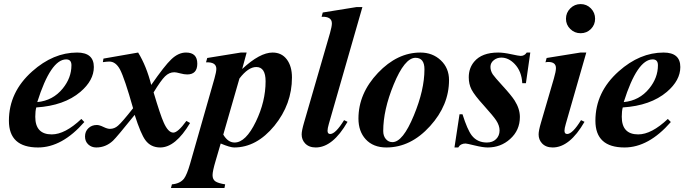

<svg xmlns="http://www.w3.org/2000/svg" viewBox="-20 -712 3374 946"><path d="M442.4 -381.8Q442.4 -315.9 376 -259.3Q295.9 -191.4 158.7 -182.6Q153.8 -164.6 153.8 -136.7Q153.8 -49.8 234.9 -49.8Q300.3 -49.8 380.9 -126L395.5 -110.8Q286.1 14.6 167.5 14.6Q23.9 14.6 23.9 -117.2Q23.9 -258.3 138.7 -360.4Q242.7 -453.1 359.9 -453.1Q442.4 -453.1 442.4 -381.8ZM332 -390.6Q332 -419.4 306.2 -419.4Q230 -419.4 163.6 -209Q240.7 -216.3 289.1 -275.9Q332 -328.6 332 -390.6Z M952.1 -398.4Q952.1 -345.2 902.3 -345.2Q887.7 -345.2 867.7 -350.6Q847.7 -356 838.9 -356Q813.5 -356 793 -335.7Q772.5 -315.4 736.8 -256.8Q770.5 -143.6 786.6 -108.4Q808.6 -58.6 834 -58.6Q856.4 -58.6 898.4 -116.2L916.5 -106Q844.7 14.6 769.5 14.6Q722.7 14.6 696.3 -21.5Q673.8 -51.8 643.6 -146Q555.2 -36.1 536.6 -18.6Q501 14.6 454.1 14.6Q431.2 14.6 415 -0.2Q398.9 -15.1 398.9 -39.6Q398.9 -64.5 415.5 -80.3Q432.1 -96.2 457 -96.2Q469.7 -96.2 489.3 -86.7Q508.8 -77.1 521.5 -77.1Q543.9 -77.1 561.5 -92.8Q582 -110.4 635.7 -178.7Q593.8 -326.7 571.3 -369.6Q550.3 -408.7 518.6 -408.7Q508.8 -408.7 486.8 -405.8L489.7 -423.3L660.6 -453.1Q701.7 -386.2 725.1 -293.5Q791.5 -389.2 824.2 -419.9Q858.9 -453.1 896.5 -453.1Q952.1 -453.1 952.1 -398.4Z M1418.5 -330.1Q1418.5 -198.7 1332 -92.3Q1244.1 14.6 1133.8 14.6Q1113.8 14.6 1067.4 -4.9L1042.5 80.1Q1027.3 130.9 1027.3 150.9Q1027.3 171.9 1041 181.4Q1054.7 190.9 1089.4 196.3L1085.9 214.4H822.3L827.1 196.3Q867.2 192.9 886.7 168Q900.9 148.9 916.5 95.2L1036.6 -325.2Q1045.9 -357.9 1045.9 -372.6Q1045.9 -407.2 995.1 -404.8L1001 -426.3L1166.5 -453.1H1195.3L1173.3 -372.1Q1260.3 -453.1 1323.2 -453.1Q1367.7 -453.1 1393.1 -419.4Q1418.5 -385.7 1418.5 -330.1ZM1288.6 -311.5Q1288.6 -381.8 1242.7 -381.8Q1203.1 -381.8 1159.7 -325.2L1080.1 -48.8Q1103 -9.8 1135.7 -9.8Q1190.9 -9.8 1240.7 -112.8Q1288.6 -211.9 1288.6 -311.5Z M1765.6 -677.2 1600.1 -101.1Q1593.8 -79.1 1593.8 -67.9Q1593.8 -51.8 1606.9 -51.8Q1633.3 -51.8 1675.3 -120.1L1692.4 -111.8Q1619.6 14.6 1535.6 14.6Q1502 14.6 1482.9 -5.9Q1466.3 -23.9 1466.3 -49.8Q1466.3 -67.9 1478 -107.9L1606 -549.3Q1615.2 -582 1615.2 -596.7Q1615.2 -631.3 1564.5 -629.4L1570.3 -650.4L1736.8 -677.2Z M2192.4 -317.4Q2192.4 -193.8 2099.1 -90.8Q2003.9 14.6 1883.8 14.6Q1818.8 14.6 1781.7 -25.9Q1746.1 -64.9 1746.1 -127.9Q1746.1 -251.5 1842.3 -353Q1937.5 -453.1 2051.3 -453.1Q2111.3 -453.1 2151.9 -414.8Q2192.4 -376.5 2192.4 -317.4ZM2071.3 -370.6Q2071.3 -427.2 2027.3 -427.2Q1973.6 -427.2 1919.4 -294.9Q1868.2 -169.9 1868.2 -66.4Q1868.2 -42 1881.1 -26.9Q1894 -11.7 1913.6 -11.7Q1964.8 -11.7 2019 -143.1Q2071.3 -269 2071.3 -370.6Z M2592.8 -453.1 2571.3 -302.2H2553.2Q2550.3 -360.4 2516.1 -396.5Q2485.8 -428.2 2450.2 -428.2Q2429.2 -428.2 2413.6 -416Q2396.5 -402.8 2396.5 -382.8Q2396.5 -362.8 2408.2 -345.2Q2418 -331.1 2455.1 -290.5Q2499 -242.7 2515.6 -216.8Q2541.5 -175.8 2541.5 -135.7Q2541.5 -69.8 2493.2 -26.9Q2447.3 14.6 2382.8 14.6Q2359.9 14.6 2319.8 4.9Q2279.8 -4.9 2273.9 -4.9Q2249 -4.9 2237.8 14.6H2219.2L2244.1 -148.9H2258.8Q2282.7 -73.2 2304.2 -44.9Q2331.5 -9.8 2378.9 -9.8Q2407.2 -9.8 2424.3 -26.6Q2441.4 -43.5 2441.4 -69.3Q2441.4 -93.3 2424.8 -118.7Q2411.1 -139.6 2362.8 -193.4Q2317.9 -242.7 2303.2 -271Q2289.6 -297.9 2289.6 -331.1Q2289.6 -376.5 2316.4 -408.2Q2354 -453.1 2434.6 -453.1Q2460.9 -453.1 2499 -444.8Q2537.1 -436.5 2545.4 -436.5Q2564.5 -436.5 2575.2 -453.1Z M2912.1 -619.6Q2912.1 -589.8 2891.4 -569.1Q2870.6 -548.3 2840.8 -548.3Q2811 -548.3 2789.8 -569.1Q2768.6 -589.8 2768.6 -619.6Q2768.6 -649.4 2789.8 -670.7Q2811 -691.9 2840.8 -691.9Q2870.6 -691.9 2891.4 -670.7Q2912.1 -649.4 2912.1 -619.6ZM2868.7 -453.1 2767.6 -101.1Q2761.2 -79.1 2761.2 -67.9Q2761.2 -51.8 2774.4 -51.8Q2800.8 -51.8 2842.8 -120.1L2859.9 -111.8Q2787.1 14.6 2703.1 14.6Q2669.4 14.6 2650.4 -5.9Q2633.8 -23.9 2633.8 -49.8Q2633.8 -68.4 2645.5 -107.9L2709 -325.2Q2719.2 -359.9 2719.2 -376.5Q2719.2 -406.7 2681.2 -406.7Q2673.8 -406.7 2667.5 -404.8L2673.3 -426.3L2839.8 -453.1Z M3332 -381.8Q3332 -315.9 3265.6 -259.3Q3185.5 -191.4 3048.3 -182.6Q3043.5 -164.6 3043.5 -136.7Q3043.5 -49.8 3124.5 -49.8Q3189.9 -49.8 3270.5 -126L3285.2 -110.8Q3175.8 14.6 3057.1 14.6Q2913.6 14.6 2913.6 -117.2Q2913.6 -258.3 3028.3 -360.4Q3132.3 -453.1 3249.5 -453.1Q3332 -453.1 3332 -381.8ZM3221.7 -390.6Q3221.7 -419.4 3195.8 -419.4Q3119.6 -419.4 3053.2 -209Q3130.4 -216.3 3178.7 -275.9Q3221.7 -328.6 3221.7 -390.6Z"/></svg>

Font: Dai Banna SIL Book
Style: BoldOblique
Weight: 700
Italic angle: -11°
Designer: Victor Gaultney
Foundry: SIL International
Version: Version 2.000